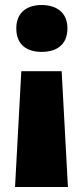

<svg xmlns="http://www.w3.org/2000/svg" viewBox="-20 -583 330 766"><path d="M249 -470C249 -536 202 -563 146 -563C91 -563 45 -536 45 -470C45 -401 91 -376 146 -376C202 -376 249 -401 249 -470ZM65 -299 40 163H251L226 -299Z"/></svg>

Font: Noto Sans Tamil Black
Style: Regular
Weight: 900
Designer: Jelle Bosma - Monotype Design Team
Foundry: Monotype Imaging Inc.
Version: Version 2.004